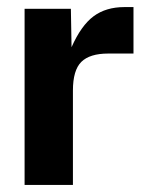

<svg xmlns="http://www.w3.org/2000/svg" viewBox="-20 -525 420 545"><path d="M49.8 0V-500H181.2L183.1 -391.1Q210.4 -452.6 245.6 -478.8Q280.8 -504.9 333 -504.9H358.9V-373H287.1Q234.9 -373 210.9 -349.4Q187 -325.7 187 -268.1V0Z"/></svg>

Font: TASA Orbiter Deck
Style: Bold
Weight: 700
Designer: Weizhong Zhang
Version: Version 1.000;Glyphs 3.1.2 (3151)